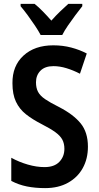

<svg xmlns="http://www.w3.org/2000/svg" viewBox="-20 -957 508 987"><path d="M432 -203Q432 -141 405.5 -93Q379 -45 329.5 -17.5Q280 10 212 10Q161 10 118.5 1.5Q76 -7 38 -27V-146Q78 -124 123 -111Q168 -98 209 -98Q259 -98 285 -125Q311 -152 311 -192Q311 -219 300.5 -239Q290 -259 264.5 -277.5Q239 -296 194 -319Q147 -343 113.5 -369.5Q80 -396 62 -434Q44 -472 44 -529Q43 -618 100.5 -671Q158 -724 254 -724Q303 -724 346.5 -712.5Q390 -701 426 -682L391 -578Q356 -596 321.5 -606.5Q287 -617 255 -617Q211 -617 188 -593.5Q165 -570 165 -534Q165 -505 175.5 -485Q186 -465 211.5 -447.5Q237 -430 283 -407Q357 -369 394.5 -323Q432 -277 432 -203ZM189 -777Q178 -798 160 -825Q142 -852 122.5 -878.5Q103 -905 86 -925V-937H158Q178 -921 200 -898.5Q222 -876 244 -851Q269 -879 289 -898Q309 -917 331 -937H403V-925Q387 -905 367.5 -879Q348 -853 329.5 -826Q311 -799 300 -777Z"/></svg>

Font: Noto Sans Hebrew Condensed SemiBold
Style: Regular
Weight: 600
Width: 3
Designer: Monotype Design Team
Foundry: Monotype Imaging Inc.
Version: Version 2.004; ttfautohint (v1.8.4.7-5d5b)